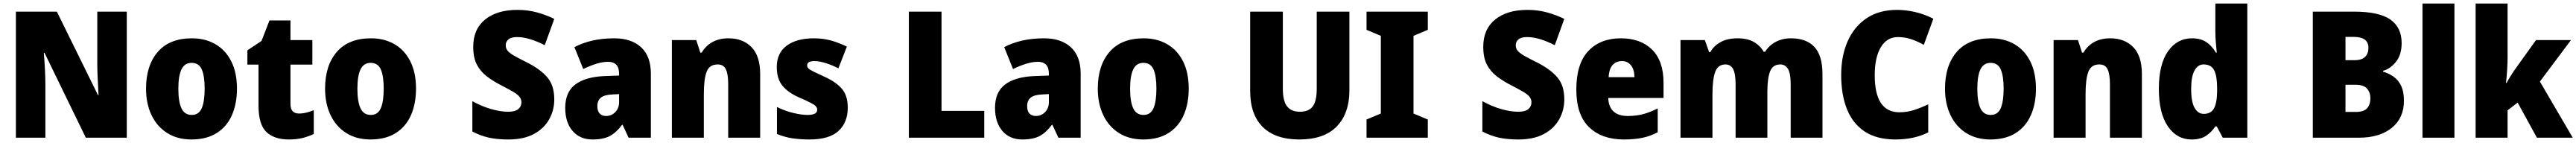

<svg xmlns="http://www.w3.org/2000/svg" viewBox="-20 -780 14590 810"><path d="M698 0H466L232 -481H228Q232 -438 234.5 -387.5Q237 -337 237 -300V0H70V-714H302L535 -241H538Q536 -283 533.5 -331Q531 -379 531 -414V-714H698Z M1322 -278Q1322 -193 1293.5 -128Q1265 -63 1207.5 -26.5Q1150 10 1064 10Q985 10 927 -26.5Q869 -63 838 -128Q807 -193 807 -278Q807 -409 873.5 -486Q940 -563 1067 -563Q1142 -563 1199.5 -530Q1257 -497 1289.5 -433Q1322 -369 1322 -278ZM990 -277Q990 -205 1007.5 -167Q1025 -129 1066 -129Q1106 -129 1122.5 -167Q1139 -205 1139 -278Q1139 -350 1122.5 -387Q1106 -424 1065 -424Q1026 -424 1008 -387.5Q990 -351 990 -277Z M1673 -137Q1694 -137 1714.5 -142Q1735 -147 1757 -156V-21Q1727 -7 1694 1.5Q1661 10 1615 10Q1533 10 1488.5 -32.5Q1444 -75 1444 -182V-414H1381V-495L1461 -548L1506 -664H1625V-553H1749V-414H1625V-191Q1625 -137 1673 -137Z M2336 -278Q2336 -193 2307.5 -128Q2279 -63 2221.5 -26.5Q2164 10 2078 10Q1999 10 1941 -26.5Q1883 -63 1852 -128Q1821 -193 1821 -278Q1821 -409 1887.5 -486Q1954 -563 2081 -563Q2156 -563 2213.5 -530Q2271 -497 2303.5 -433Q2336 -369 2336 -278ZM2004 -277Q2004 -205 2021.5 -167Q2039 -129 2080 -129Q2120 -129 2136.5 -167Q2153 -205 2153 -278Q2153 -350 2136.5 -387Q2120 -424 2079 -424Q2040 -424 2022 -387.5Q2004 -351 2004 -277Z M3119 -217Q3119 -156 3090 -104Q3061 -52 3003.5 -21Q2946 10 2859 10Q2796 10 2750 0Q2704 -10 2655 -35V-207Q2707 -178 2760.5 -162.5Q2814 -147 2858 -147Q2897 -147 2915 -162Q2933 -177 2933 -200Q2933 -217 2923 -230.5Q2913 -244 2888 -259Q2863 -274 2820 -296Q2771 -321 2735 -349Q2699 -377 2679.5 -416Q2660 -455 2660 -515Q2660 -615 2727.5 -669.5Q2795 -724 2910 -724Q2970 -724 3022 -709.5Q3074 -695 3119 -673L3065 -524Q3022 -546 2982.5 -558Q2943 -570 2908 -570Q2875 -570 2859.5 -557Q2844 -544 2844 -524Q2844 -506 2854.5 -493Q2865 -480 2891.5 -464.5Q2918 -449 2967 -425Q3040 -388 3079.5 -342Q3119 -296 3119 -217Z M3459 -563Q3556 -563 3611 -512Q3666 -461 3666 -363V0H3540L3506 -73H3503Q3471 -30 3434.5 -10Q3398 10 3335 10Q3264 10 3222.5 -38.5Q3181 -87 3181 -169Q3181 -258 3237.5 -301Q3294 -344 3401 -349L3486 -352V-362Q3486 -398 3469.5 -414Q3453 -430 3424 -430Q3394 -430 3358 -419Q3322 -408 3283 -389L3233 -513Q3278 -537 3334.5 -550Q3391 -563 3459 -563ZM3448 -245Q3402 -243 3382.5 -226.5Q3363 -210 3363 -179Q3363 -150 3376.5 -136.5Q3390 -123 3412 -123Q3443 -123 3464.5 -145Q3486 -167 3486 -202V-247Z M4106 -563Q4187 -563 4236 -513Q4285 -463 4285 -360V0H4104V-304Q4104 -359 4091 -387Q4078 -415 4044 -415Q3998 -415 3982 -374Q3966 -333 3966 -246V0H3785V-553H3923L3946 -482H3954Q3977 -521 4015 -542Q4053 -563 4106 -563Z M4781 -170Q4781 -87 4729 -38.5Q4677 10 4564 10Q4512 10 4468 3.5Q4424 -3 4380 -21V-174Q4424 -152 4471.5 -140.5Q4519 -129 4553 -129Q4608 -129 4608 -158Q4608 -169 4600 -178Q4592 -187 4569.5 -198.5Q4547 -210 4503 -229Q4441 -257 4410 -296Q4379 -335 4379 -400Q4379 -480 4435.5 -521.5Q4492 -563 4589 -563Q4640 -563 4684.5 -551Q4729 -539 4776 -516L4728 -393Q4693 -411 4656.5 -422.5Q4620 -434 4593 -434Q4551 -434 4551 -410Q4551 -400 4558.5 -392.5Q4566 -385 4587 -374.5Q4608 -364 4650 -345Q4714 -316 4747.5 -277.5Q4781 -239 4781 -170Z M5127 0V-714H5312V-152H5554V0Z M5893 -563Q5990 -563 6045 -512Q6100 -461 6100 -363V0H5974L5940 -73H5937Q5905 -30 5868.5 -10Q5832 10 5769 10Q5698 10 5656.5 -38.5Q5615 -87 5615 -169Q5615 -258 5671.5 -301Q5728 -344 5835 -349L5920 -352V-362Q5920 -398 5903.5 -414Q5887 -430 5858 -430Q5828 -430 5792 -419Q5756 -408 5717 -389L5667 -513Q5712 -537 5768.5 -550Q5825 -563 5893 -563ZM5882 -245Q5836 -243 5816.5 -226.5Q5797 -210 5797 -179Q5797 -150 5810.5 -136.5Q5824 -123 5846 -123Q5877 -123 5898.5 -145Q5920 -167 5920 -202V-247Z M6712 -278Q6712 -193 6683.5 -128Q6655 -63 6597.5 -26.5Q6540 10 6454 10Q6375 10 6317 -26.5Q6259 -63 6228 -128Q6197 -193 6197 -278Q6197 -409 6263.5 -486Q6330 -563 6457 -563Q6532 -563 6589.5 -530Q6647 -497 6679.5 -433Q6712 -369 6712 -278ZM6380 -277Q6380 -205 6397.5 -167Q6415 -129 6456 -129Q6496 -129 6512.5 -167Q6529 -205 6529 -278Q6529 -350 6512.5 -387Q6496 -424 6455 -424Q6416 -424 6398 -387.5Q6380 -351 6380 -277Z M7622 -269Q7622 -138 7550.5 -64Q7479 10 7338 10Q7203 10 7131.5 -60.5Q7060 -131 7060 -265V-714H7245V-277Q7245 -208 7269 -177.5Q7293 -147 7341 -147Q7392 -147 7414.5 -177.5Q7437 -208 7437 -278V-714H7622Z M8066 0H7719V-103L7800 -137V-577L7719 -611V-714H8066V-611L7985 -577V-137L8066 -103Z M8839 -217Q8839 -156 8810 -104Q8781 -52 8723.5 -21Q8666 10 8579 10Q8516 10 8470 0Q8424 -10 8375 -35V-207Q8427 -178 8480.5 -162.5Q8534 -147 8578 -147Q8617 -147 8635 -162Q8653 -177 8653 -200Q8653 -217 8643 -230.5Q8633 -244 8608 -259Q8583 -274 8540 -296Q8491 -321 8455 -349Q8419 -377 8399.5 -416Q8380 -455 8380 -515Q8380 -615 8447.5 -669.5Q8515 -724 8630 -724Q8690 -724 8742 -709.5Q8794 -695 8839 -673L8785 -524Q8742 -546 8702.5 -558Q8663 -570 8628 -570Q8595 -570 8579.5 -557Q8564 -544 8564 -524Q8564 -506 8574.5 -493Q8585 -480 8611.5 -464.5Q8638 -449 8687 -425Q8760 -388 8799.5 -342Q8839 -296 8839 -217Z M9159 -563Q9271 -563 9336 -499Q9401 -435 9401 -310V-225H9088Q9089 -177 9116.5 -150Q9144 -123 9199 -123Q9246 -123 9285.5 -133.5Q9325 -144 9368 -166V-31Q9329 -10 9284 0Q9239 10 9176 10Q9052 10 8979.5 -59.5Q8907 -129 8907 -273Q8907 -419 8975 -491Q9043 -563 9159 -563ZM9165 -434Q9134 -434 9113.5 -413Q9093 -392 9090 -343H9236Q9236 -385 9217 -409.5Q9198 -434 9165 -434Z M10123 -563Q10210 -563 10255.5 -514Q10301 -465 10301 -360V0H10121V-303Q10121 -363 10106 -389Q10091 -415 10062 -415Q10020 -415 10004.5 -376Q9989 -337 9989 -260V0H9809V-303Q9809 -362 9795 -388.5Q9781 -415 9752 -415Q9709 -415 9693.5 -372.5Q9678 -330 9678 -244V0H9497V-553H9635L9659 -485H9666Q9685 -520 9724 -541.5Q9763 -563 9820 -563Q9876 -563 9912 -542.5Q9948 -522 9968 -487H9976Q9999 -523 10036.5 -543Q10074 -563 10123 -563Z M10728 -570Q10666 -570 10631.5 -512.5Q10597 -455 10597 -354Q10597 -144 10737 -144Q10780 -144 10820 -157Q10860 -170 10900 -189V-30Q10857 -9 10811.5 0.5Q10766 10 10714 10Q10609 10 10541 -34.5Q10473 -79 10440 -161Q10407 -243 10407 -355Q10407 -464 10444 -547Q10481 -630 10551.5 -677Q10622 -724 10723 -724Q10773 -724 10825.5 -712Q10878 -700 10929 -674L10875 -526Q10839 -546 10803.5 -558Q10768 -570 10728 -570Z M11510 -278Q11510 -193 11481.5 -128Q11453 -63 11395.5 -26.5Q11338 10 11252 10Q11173 10 11115 -26.5Q11057 -63 11026 -128Q10995 -193 10995 -278Q10995 -409 11061.5 -486Q11128 -563 11255 -563Q11330 -563 11387.5 -530Q11445 -497 11477.5 -433Q11510 -369 11510 -278ZM11178 -277Q11178 -205 11195.5 -167Q11213 -129 11254 -129Q11294 -129 11310.5 -167Q11327 -205 11327 -278Q11327 -350 11310.5 -387Q11294 -424 11253 -424Q11214 -424 11196 -387.5Q11178 -351 11178 -277Z M11931 -563Q12012 -563 12061 -513Q12110 -463 12110 -360V0H11929V-304Q11929 -359 11916 -387Q11903 -415 11869 -415Q11823 -415 11807 -374Q11791 -333 11791 -246V0H11610V-553H11748L11771 -482H11779Q11802 -521 11840 -542Q11878 -563 11931 -563Z M12391 10Q12308 10 12257 -64.5Q12206 -139 12206 -277Q12206 -415 12257.5 -489Q12309 -563 12394 -563Q12443 -563 12475 -541.5Q12507 -520 12529 -482H12534Q12531 -509 12528.5 -542Q12526 -575 12526 -603V-760H12707V0H12568L12534 -64H12526Q12504 -31 12473 -10.5Q12442 10 12391 10ZM12460 -135Q12501 -135 12518 -165.5Q12535 -196 12536 -261V-282Q12536 -348 12519.5 -381.5Q12503 -415 12459 -415Q12427 -415 12408 -380.5Q12389 -346 12389 -276Q12389 -203 12408.5 -169Q12428 -135 12460 -135Z M13312 -714Q13454 -714 13517.5 -669Q13581 -624 13581 -536Q13581 -470 13549 -430Q13517 -390 13476 -379V-374Q13508 -365 13535 -346Q13562 -327 13578 -294Q13594 -261 13594 -209Q13594 -112 13525.5 -56Q13457 0 13338 0H13078V-714ZM13313 -439Q13355 -439 13374 -458Q13393 -477 13393 -509Q13393 -571 13310 -571H13263V-439ZM13263 -300V-146H13322Q13367 -146 13385.5 -167Q13404 -188 13404 -224Q13404 -256 13385 -278Q13366 -300 13319 -300Z M13880 0H13699V-760H13880Z M14181 -460Q14181 -424 14178.5 -384.5Q14176 -345 14172 -310H14175Q14186 -330 14201 -354Q14216 -378 14228 -394L14342 -553H14540L14364 -318L14550 0H14347L14238 -199L14181 -155V0H14000V-760H14181Z"/></svg>

Font: Noto Sans Lao UI SemCond Blk
Style: Regular
Weight: 900
Width: 4
Designer: Monotype Design Team
Foundry: Monotype Imaging Inc.
Version: Version 2.000; ttfautohint (v1.8.4.7-5d5b)